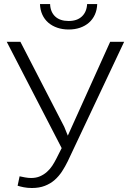

<svg xmlns="http://www.w3.org/2000/svg" viewBox="-20 -917 640 947"><path d="M296.9 -291.5 314.5 -248 523.4 -710.9H592.3L314 -121.1Q301.3 -95.2 285.9 -71.5Q270.5 -47.9 249.8 -29.5Q229 -11.2 201.4 -0.5Q173.8 10.3 137.2 10.3Q115.2 10.3 96.9 6.6Q78.6 2.9 66.9 -1L76.7 -47.4Q87.9 -44.9 103.5 -42Q119.1 -39.1 133.3 -39.1Q158.2 -39.1 177.2 -47.4Q196.3 -55.7 211.4 -69.1Q226.6 -82.5 237.8 -99.6Q249 -116.7 257.8 -134.3L284.2 -186.5L13.2 -710.9H80.6ZM459.5 -897Q458.5 -868.2 448 -845Q437.5 -821.8 418.9 -805.4Q400.4 -789.1 375 -780.3Q349.6 -771.5 318.8 -771.5Q288.1 -771.5 262.5 -780.3Q236.8 -789.1 218 -805.4Q199.2 -821.8 188.7 -845Q178.2 -868.2 177.2 -897H227.1Q228.5 -857.9 252.2 -835.7Q275.9 -813.5 318.8 -813.5Q360.4 -813.5 384 -835.9Q407.7 -858.4 409.7 -897Z"/></svg>

Font: Roboto Mono Light
Style: Regular
Weight: 300
Designer: Google
Version: Version 2.000985; 2015; ttfautohint (v1.3)